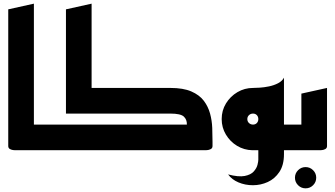

<svg xmlns="http://www.w3.org/2000/svg" viewBox="-20 -820 1830 1048"><path d="M65 0Q65 0 55 -0.5Q45 -1 35 -6Q25 -11 25 -23V-769L165 -800V-140H245V0Z M205 0V-140H1000Q1001 -167 983.5 -183.5Q966 -200 910 -200H340V-769L480 -800V-340H910Q980 -340 1024 -321Q1068 -302 1092 -270.5Q1116 -239 1126.5 -200.5Q1137 -162 1138.5 -121.5Q1140 -81 1140 -45Q1140 -39 1140 -33.5Q1140 -28 1140 -23Q1140 -11 1130 -6Q1120 -1 1110 -0.5Q1100 0 1100 0Z M1358 0Q1312 -1 1274 -24Q1236 -47 1213 -85.5Q1190 -124 1190 -170Q1190 -217 1213.5 -255.5Q1237 -294 1276 -317Q1315 -340 1361 -340Q1374 -340 1398 -341.5Q1422 -343 1448.5 -348.5Q1475 -354 1497.5 -365.5Q1520 -377 1530 -396V-140H1585V0H1530V22Q1530 81 1505 118.5Q1480 156 1441.5 173.5Q1403 191 1360.5 191Q1318 191 1281.5 175.5Q1245 160 1225 132Q1282 147 1315.5 140.5Q1349 134 1365 116Q1381 98 1385.5 79.5Q1390 61 1390 52V0ZM1361 -140Q1374 -140 1382 -148.5Q1390 -157 1390 -170Q1390 -183 1382 -191.5Q1374 -200 1361 -200Q1348 -200 1339 -191.5Q1330 -183 1330 -170Q1330 -157 1339 -148.5Q1348 -140 1361 -140Z M1648 208Q1624 208 1607 191Q1590 174 1590 150Q1590 126 1607 109Q1624 92 1648 92Q1672 92 1689 109Q1706 126 1706 150Q1706 174 1689 191Q1672 208 1648 208Z M1545 0V-140H1625V-309L1765 -340V-23Q1765 -11 1755 -6Q1745 -1 1735 -0.5Q1725 0 1725 0Z"/></svg>

Font: Reem Kufi
Style: Bold
Weight: 700
Designer: Khaled Hosny
Version: Version 1.001